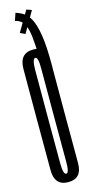

<svg xmlns="http://www.w3.org/2000/svg" viewBox="-123 -814 407 848"><g transform="rotate(-15 80.5 -390.0)"><path d="M78 3Q140.5 3 140.2 -68.2Q140 -139.5 140 -298.5Q140 -459 140.2 -531Q140.5 -603 78 -603Q15 -603 14.8 -530.8Q14.5 -458.5 14.5 -298.5Q14.5 -139.5 14.8 -68.2Q15 3 78 3ZM78 -35.5Q64 -35.5 63.8 -86.2Q63.5 -137 63.5 -298.5Q63.5 -460.5 63.8 -512.8Q64 -565 78 -565Q91.5 -565 91.2 -512.8Q91 -460.5 91 -298.5Q91 -137 91.2 -86.2Q91.5 -35.5 78 -35.5ZM140 -412.5Q140 -432 140.2 -450.2Q140.5 -468.5 140.2 -486.2Q140 -504 140.5 -520Q140.5 -601 132.8 -650.2Q125 -699.5 112 -725.5Q99 -751.5 81.8 -762.8Q64.5 -774 45 -780L33.5 -746Q48.5 -742.5 59.2 -734.5Q70 -726.5 77.8 -709Q85.5 -691.5 89.5 -658.8Q93.5 -626 95.2 -570.8Q97 -515.5 97 -432.5ZM63.5 -678 118.5 -773 95 -781.5 40.5 -689Z"/></g></svg>

Font: Anybody UltraCondensed Light
Style: Regular
Weight: 300
Width: 1
Version: Version 1.113;gftools[0.9.25]